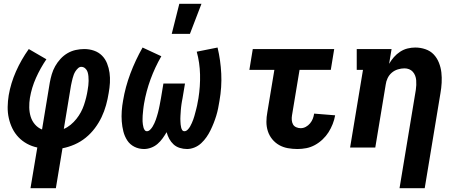

<svg xmlns="http://www.w3.org/2000/svg" viewBox="-20 -779 2440 1014"><path d="M141 215 177 0Q148 -6 122.5 -20Q97 -34 77.5 -54.5Q58 -75 45.5 -100.5Q33 -126 26.5 -155Q20 -184 20.5 -214.5Q21 -245 26 -276Q37 -340 64.5 -402Q92 -464 132 -520L225 -466Q193 -419 170 -367.5Q147 -316 138 -262Q134 -237 134.5 -211.5Q135 -186 142 -163Q149 -140 164.5 -122Q180 -104 202 -95L243 -343Q247 -365 253.5 -387Q260 -409 271.5 -429.5Q283 -450 299.5 -468Q316 -486 336.5 -498Q357 -510 380 -515Q403 -520 425 -520Q452 -520 476.5 -511.5Q501 -503 518.5 -485.5Q536 -468 545.5 -444Q555 -420 558.5 -394.5Q562 -369 560.5 -342Q559 -315 554 -288Q549 -256 540 -223.5Q531 -191 516.5 -160.5Q502 -130 481 -102Q460 -74 433 -52Q406 -30 374 -16Q342 -2 310 4L275 215ZM317 -98Q336 -106 353 -120Q370 -134 383.5 -151Q397 -168 407 -186.5Q417 -205 423.5 -224.5Q430 -244 435 -264Q440 -284 443 -304Q445 -316 446.5 -328Q448 -340 448 -352Q448 -364 447 -376Q446 -388 442.5 -399Q439 -410 430 -418Q421 -426 409 -426Q400 -426 392 -418.5Q384 -411 378.5 -402.5Q373 -394 369.5 -384.5Q366 -375 363.5 -365.5Q361 -356 359 -346.5Q357 -337 355 -328Z M741 8Q713 8 689.5 -4Q666 -16 652 -37.5Q638 -59 631.5 -85Q625 -111 623 -138Q621 -165 623 -193Q625 -221 630 -248Q642 -320 668.5 -390.5Q695 -461 733 -528L832 -482Q798 -423 775 -360Q752 -297 741 -233Q740 -225 738.5 -217Q737 -209 736.5 -201Q736 -193 735 -185Q734 -177 733.5 -169Q733 -161 733 -153Q733 -145 733 -137.5Q733 -130 734.5 -122Q736 -114 737.5 -107Q739 -100 743.5 -93Q748 -86 756 -86Q765 -86 773 -94Q781 -102 786 -110.5Q791 -119 795.5 -128.5Q800 -138 803 -147Q806 -156 809 -165.5Q812 -175 814.5 -184.5Q817 -194 819 -203.5Q821 -213 823 -222.5Q825 -232 826.5 -241.5Q828 -251 830 -260L843 -338H957L944 -260Q942 -252 941 -244.5Q940 -237 938.5 -229Q937 -221 936.5 -213.5Q936 -206 935 -198Q934 -190 934 -182.5Q934 -175 933 -167Q932 -159 932.5 -151.5Q933 -144 933 -136.5Q933 -129 934 -121.5Q935 -114 936.5 -106.5Q938 -99 942 -92.5Q946 -86 954 -86Q963 -86 971 -94Q979 -102 984 -111Q989 -120 993 -129Q997 -138 1000.5 -147.5Q1004 -157 1006.5 -166Q1009 -175 1011.5 -184.5Q1014 -194 1016.5 -203.5Q1019 -213 1021 -222.5Q1023 -232 1024.5 -241.5Q1026 -251 1028 -260Q1038 -323 1036.5 -385.5Q1035 -448 1019 -506L1129 -528Q1145 -461 1148.5 -390Q1152 -319 1139 -246Q1136 -227 1132 -207Q1128 -187 1122 -167.5Q1116 -148 1108.5 -129Q1101 -110 1092 -91.5Q1083 -73 1071 -55.5Q1059 -38 1043 -23Q1027 -8 1007 0Q987 8 968 8Q948 8 929 2Q910 -4 896.5 -16.5Q883 -29 874 -45.5Q865 -62 860 -81Q850 -64 838.5 -48Q827 -32 812 -19Q797 -6 778 1Q759 8 741 8ZM887 -600 927 -759H1044L983 -600Z M1551 8Q1525 8 1500 3.5Q1475 -1 1454 -13Q1433 -25 1417.5 -44Q1402 -63 1394.5 -86.5Q1387 -110 1387 -135.5Q1387 -161 1392 -187L1429 -410H1297L1315 -520H1745L1727 -410H1562L1522 -169Q1520 -157 1521 -144.5Q1522 -132 1527.5 -122Q1533 -112 1544.5 -107Q1556 -102 1568 -102Q1582 -102 1595 -109Q1608 -116 1617.5 -127.5Q1627 -139 1632 -152Q1637 -165 1639 -179L1750 -170Q1746 -147 1737 -124Q1728 -101 1715 -80.5Q1702 -60 1683.5 -42.5Q1665 -25 1643 -13Q1621 -1 1597.5 3.5Q1574 8 1551 8Z M2090 215 2176 -304Q2178 -317 2178.5 -330Q2179 -343 2178 -355.5Q2177 -368 2172.5 -379.5Q2168 -391 2160 -400Q2152 -409 2140.5 -413.5Q2129 -418 2116 -418Q2099 -418 2081 -412.5Q2063 -407 2049 -395Q2035 -383 2027 -366Q2019 -349 2017 -332L1962 0H1829L1897 -410H1864V-520H2048L2035 -442Q2046 -461 2060.5 -477.5Q2075 -494 2093.5 -506Q2112 -518 2132.5 -523Q2153 -528 2173 -528Q2201 -528 2227 -519Q2253 -510 2270.5 -491.5Q2288 -473 2298 -448Q2308 -423 2311 -396.5Q2314 -370 2312.5 -342Q2311 -314 2306 -286L2223 215Z"/></svg>

Font: Iosevka HT Extrabold Extended
Style: Italic
Weight: 800
Width: 7
Italic angle: -9°
Monospace: yes
Designer: Belleve Invis
Foundry: Belleve Invis
Version: Version 32.3.0; ttfautohint (v1.8.4)